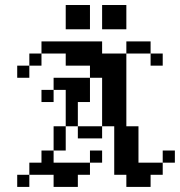

<svg xmlns="http://www.w3.org/2000/svg" viewBox="-20 -734 707 754"><path d="M47.6 -47.6H95.2V0H47.6ZM95.2 -95.2H142.9V-47.6H95.2ZM142.9 -142.9H190.5V-95.2H142.9ZM190.5 -190.5H238.1V-142.9H190.5ZM190.5 -238.1H238.1V-190.5H190.5ZM142.9 -95.2H190.5V-47.6H142.9ZM190.5 -95.2H238.1V-47.6H190.5ZM238.1 -95.2H285.7V-47.6H238.1ZM285.7 -95.2H333.3V-47.6H285.7ZM333.3 -142.9H381V-95.2H333.3ZM238.1 -47.6H285.7V0H238.1ZM190.5 -47.6H238.1V0H190.5ZM285.7 -238.1H333.3V-190.5H285.7ZM333.3 -238.1H381V-190.5H333.3ZM428.6 -238.1H476.2V-190.5H428.6ZM476.2 -238.1H523.8V-190.5H476.2ZM476.2 -190.5H523.8V-142.9H476.2ZM476.2 -142.9H523.8V-95.2H476.2ZM476.2 -95.2H523.8V-47.6H476.2ZM428.6 -95.2H476.2V-47.6H428.6ZM428.6 -142.9H476.2V-95.2H428.6ZM428.6 -190.5H476.2V-142.9H428.6ZM523.8 -95.2H571.4V-47.6H523.8ZM571.4 -95.2H619V-47.6H571.4ZM619 -142.9H666.7V-95.2H619ZM523.8 -47.6H571.4V0H523.8ZM476.2 -47.6H523.8V0H476.2ZM428.6 -285.7H476.2V-238.1H428.6ZM381 -285.7H428.6V-238.1H381ZM381 -333.3H428.6V-285.7H381ZM381 -381H428.6V-333.3H381ZM428.6 -381H476.2V-333.3H428.6ZM428.6 -333.3H476.2V-285.7H428.6ZM428.6 -428.6H476.2V-381H428.6ZM381 -428.6H428.6V-381H381ZM381 -476.2H428.6V-428.6H381ZM428.6 -476.2H476.2V-428.6H428.6ZM476.2 -571.4H523.8V-523.8H476.2ZM523.8 -571.4H571.4V-523.8H523.8ZM571.4 -523.8H619V-476.2H571.4ZM428.6 -523.8H476.2V-476.2H428.6ZM381 -523.8H428.6V-476.2H381ZM333.3 -571.4H381V-523.8H333.3ZM285.7 -571.4H333.3V-523.8H285.7ZM238.1 -571.4H285.7V-523.8H238.1ZM190.5 -571.4H238.1V-523.8H190.5ZM142.9 -571.4H190.5V-523.8H142.9ZM95.2 -523.8H142.9V-476.2H95.2ZM47.6 -476.2H95.2V-428.6H47.6ZM238.1 -523.8H285.7V-476.2H238.1ZM285.7 -523.8H333.3V-476.2H285.7ZM333.3 -523.8H381V-476.2H333.3ZM333.3 -476.2H381V-428.6H333.3ZM285.7 -428.6H333.3V-381H285.7ZM285.7 -381H333.3V-333.3H285.7ZM238.1 -381H285.7V-333.3H238.1ZM238.1 -428.6H285.7V-381H238.1ZM190.5 -428.6H238.1V-381H190.5ZM142.9 -381H190.5V-333.3H142.9ZM238.1 -333.3H285.7V-285.7H238.1ZM238.1 -285.7H285.7V-238.1H238.1ZM238.1 -714.3H285.7V-666.7H238.1ZM285.7 -714.3H333.3V-666.7H285.7ZM285.7 -666.7H333.3V-619H285.7ZM238.1 -666.7H285.7V-619H238.1ZM381 -714.3H428.6V-666.7H381ZM428.6 -714.3H476.2V-666.7H428.6ZM428.6 -666.7H476.2V-619H428.6ZM381 -666.7H428.6V-619H381Z"/></svg>

Font: Jacquard 12
Style: Regular
Weight: 400
Designer: Sarah Cadigan-Fried
Version: Version 1.000; ttfautohint (v1.8.4.7-5d5b)